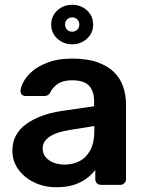

<svg xmlns="http://www.w3.org/2000/svg" viewBox="-20 -776 611 806"><path d="M217 10Q165 10 123 -10.5Q81 -31 56.5 -65.5Q32 -100 32 -143Q32 -213 89 -254.5Q146 -296 238 -310L375 -330V-351Q375 -393 354 -416Q333 -439 282 -439Q246 -439 223.5 -424.5Q201 -410 190 -386Q182 -373 167 -373H88Q77 -373 71.5 -379Q66 -385 66 -395Q67 -411 79.5 -434Q92 -457 117.5 -478.5Q143 -500 184 -515Q225 -530 283 -530Q346 -530 389.5 -514.5Q433 -499 459 -473Q485 -447 497 -412Q509 -377 509 -338V-24Q509 -14 502 -7Q495 0 485 0H404Q393 0 386.5 -7Q380 -14 380 -24V-63Q367 -45 345 -28Q323 -11 291.5 -0.5Q260 10 217 10ZM251 -85Q286 -85 314.5 -100Q343 -115 359.5 -146.5Q376 -178 376 -226V-247L276 -231Q217 -222 188 -202Q159 -182 159 -153Q159 -131 172.5 -115.5Q186 -100 207 -92.5Q228 -85 251 -85ZM283 -590Q247 -590 221 -613.5Q195 -637 195 -673Q195 -709 221 -732.5Q247 -756 283 -756Q319 -756 345 -732.5Q371 -709 371 -673Q371 -637 345 -613.5Q319 -590 283 -590ZM283 -643Q296 -643 304.5 -651.5Q313 -660 313 -673Q313 -686 304.5 -694.5Q296 -703 283 -703Q270 -703 261.5 -694.5Q253 -686 253 -673Q253 -660 261.5 -651.5Q270 -643 283 -643Z"/></svg>

Font: Rubik Light Medium
Style: Regular
Weight: 500
Version: Version 2.104